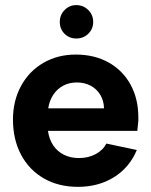

<svg xmlns="http://www.w3.org/2000/svg" viewBox="-20 -719 588 746"><path d="M30.4 -254.5Q30.4 -327 61.6 -384.8Q92.9 -442.5 148.6 -474.8Q204.4 -507 274.4 -507Q346.5 -507 401.5 -476.5Q456.5 -446 487 -390.7Q517.5 -335.5 517.5 -262.9V-248.9Q516.5 -237.9 515.5 -229.9Q514.5 -222 513.5 -210.4H166.4Q170.9 -178.1 186.8 -154.2Q202.8 -130.3 228.5 -117.6Q254.1 -104.9 287 -104.9Q322.9 -104.9 351.5 -120.1Q380.1 -135.3 393.1 -161.2L511.6 -136.2Q483.1 -68.1 422.8 -30.5Q362.5 7 282.5 7Q207.9 7 150.6 -25.7Q93.4 -58.5 61.9 -117.7Q30.4 -177 30.4 -254.5ZM278.5 -398.6Q248.6 -398.6 225.1 -385.9Q201.7 -373.2 186.8 -350.6Q171.9 -327.9 167.4 -298.1H384.1Q383.6 -326.9 369.9 -350.1Q356.2 -373.2 332.5 -385.9Q308.9 -398.6 278.5 -398.6ZM212.3 -633.7Q212.3 -661.1 231.1 -680.2Q249.9 -699.2 276.2 -699.2Q303.7 -699.2 322.9 -680.2Q342.1 -661.1 342.1 -633.7Q342.1 -606.4 323 -587.9Q304 -569.4 276.6 -569.4Q249.2 -569.4 230.7 -587.9Q212.3 -606.4 212.3 -633.7Z"/></svg>

Font: AF Albert Sans Medium
Style: Regular
Weight: 500
Designer: Andreas Rasmussen
Foundry: a.Foundry
Version: Version 1.300;Glyphs 3.2 (3231)